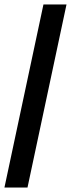

<svg xmlns="http://www.w3.org/2000/svg" viewBox="-31 -770 320 866"><path d="M165 -750H269L93 76H-11Z"/></svg>

Font: Decalotype
Style: Bold Italic
Weight: 700
Italic angle: -12°
Designer: Alfredo Marco Pradil
Foundry: Alfredo Marco Pradil
Version: Version 1.0